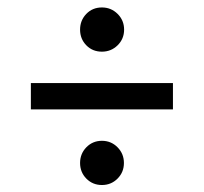

<svg xmlns="http://www.w3.org/2000/svg" viewBox="-20 -499 561 528"><path d="M260.3 -356.9Q234.4 -356.9 217.3 -374.5Q200.2 -392.1 200.2 -417.5Q200.2 -442.9 217.3 -460.7Q234.4 -478.5 260.3 -478.5Q285.6 -478.5 303.5 -460.7Q321.3 -442.9 321.3 -417.5Q321.3 -392.1 303.5 -374.5Q285.6 -356.9 260.3 -356.9ZM455.6 -198.2H64.9V-270.5H455.6ZM260.3 9.8Q234.9 9.8 217.5 -7.8Q200.2 -25.4 200.2 -50.8Q200.2 -76.2 217.5 -94Q234.9 -111.8 260.3 -111.8Q285.6 -111.8 303.2 -94Q320.8 -76.2 320.8 -50.8Q320.8 -25.4 303.2 -7.8Q285.6 9.8 260.3 9.8Z"/></svg>

Font: Kumbh Sans SemiBold
Style: Regular
Weight: 600
Version: Version 1.005